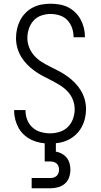

<svg xmlns="http://www.w3.org/2000/svg" viewBox="-20 -763 540 1031"><path d="M249 8Q224 8 200 4Q176 0 153.5 -10Q131 -20 112 -36.5Q93 -53 81 -74Q69 -95 62.5 -119Q56 -143 56 -167Q56 -169 56 -170Q56 -171 56 -172H117Q117 -171 117 -170Q117 -169 117 -169Q117 -143 126.5 -119Q136 -95 155 -78Q174 -61 199 -54Q224 -47 249 -47Q275 -47 300.5 -55Q326 -63 344.5 -81.5Q363 -100 372 -125Q381 -150 381 -177Q381 -203 371 -228Q361 -253 343 -272Q325 -291 302.5 -305Q280 -319 256.5 -331Q233 -343 210 -355Q187 -367 165.5 -382.5Q144 -398 125.5 -417Q107 -436 93.5 -458.5Q80 -481 73 -506.5Q66 -532 66 -559Q66 -583 71.5 -607.5Q77 -632 88 -653.5Q99 -675 116.5 -693Q134 -711 156 -722.5Q178 -734 202.5 -738.5Q227 -743 251 -743Q275 -743 299 -739Q323 -735 344.5 -724.5Q366 -714 383.5 -697Q401 -680 412.5 -659Q424 -638 430 -614.5Q436 -591 436 -567Q436 -566 436 -565Q436 -564 436 -563H375Q375 -564 375 -564.5Q375 -565 375 -566Q375 -590 366.5 -614Q358 -638 341 -655.5Q324 -673 300 -680.5Q276 -688 251 -688Q226 -688 201.5 -679.5Q177 -671 160 -652Q143 -633 135 -608.5Q127 -584 127 -559Q127 -532 137 -507.5Q147 -483 164.5 -463.5Q182 -444 204.5 -430Q227 -416 250.5 -404.5Q274 -393 297.5 -380.5Q321 -368 342.5 -352.5Q364 -337 382.5 -318Q401 -299 414.5 -276.5Q428 -254 435 -228.5Q442 -203 442 -177Q442 -151 436 -126.5Q430 -102 418 -80Q406 -58 387.5 -40.5Q369 -23 346.5 -12Q324 -1 299 3.5Q274 8 249 8ZM150 248V193H250Q259 193 268 190.5Q277 188 284 181.5Q291 175 294 166Q297 157 297 148Q297 139 294 130Q291 121 284 115Q277 109 268 106.5Q259 104 250 104H220V0H280V51Q297 54 312.5 62.5Q328 71 338.5 84.5Q349 98 353.5 114.5Q358 131 358 148Q358 169 351 189.5Q344 210 328 223.5Q312 237 291.5 242.5Q271 248 250 248Z"/></svg>

Font: Iosevka Term Light
Style: Regular
Weight: 300
Monospace: yes
Designer: Belleve Invis
Foundry: Belleve Invis
Version: Version 9.0.1; ttfautohint (v1.8.3)